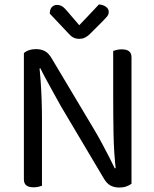

<svg xmlns="http://www.w3.org/2000/svg" viewBox="-20 -834 691 860"><path d="M87 -539 155 -545Q159 -514 162 -472Q165 -430 166.5 -385.5Q168 -341 168 -301V-2Q163 0 152.5 2.5Q142 5 131 5Q109 5 98 -3.5Q87 -12 87 -31ZM569 -69 500 -63Q490 -147 488.5 -234.5Q487 -322 487 -404V-606Q493 -608 503 -610.5Q513 -613 525 -613Q547 -613 558 -604.5Q569 -596 569 -577ZM569 -99V-103V-11Q560 -4 546 1Q532 6 515 6Q491 6 474 -3.5Q457 -13 443 -38L253 -358Q238 -385 220 -417.5Q202 -450 186 -479.5Q170 -509 161 -528L87 -509V-596Q95 -604 109.5 -609Q124 -614 141 -614Q165 -614 182 -604.5Q199 -595 213 -570L404 -250Q420 -223 437.5 -190.5Q455 -158 470 -128.5Q485 -99 494 -80ZM335 -721Q352 -739 375 -763Q398 -787 423 -814Q441 -813 454 -804Q467 -795 467 -781Q467 -769 459.5 -760Q452 -751 441 -740L381 -680Q370 -670 359.5 -665Q349 -660 335 -660Q320 -660 308.5 -666Q297 -672 286 -685L203 -773Q203 -792 212 -802Q221 -812 236 -812Q247 -812 257.5 -806Q268 -800 281 -784Z"/></svg>

Font: Baloo Tamma 2
Style: Regular
Weight: 400
Designer: Divya Kowshik, Shuchita Grover and Ek Type
Foundry: Ek Type
Version: Version 1.700